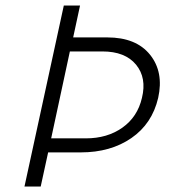

<svg xmlns="http://www.w3.org/2000/svg" viewBox="-20 -678 624 698"><path d="M370 -542Q475 -542 525.5 -479Q576 -416 555 -322Q533 -228 457.5 -176Q382 -124 274 -124H155L128 0H69L212 -658H271L246 -542ZM496 -322Q514 -395 474.5 -443Q435 -491 352 -491H234L166 -175H292Q370 -175 425 -214Q480 -253 496 -322Z"/></svg>

Font: EauTestInfant Semilight
Style: Italic
Weight: 300
Italic angle: -12°
Designer: Christian Thalmann (Catharsis Fonts)
Version: Version 0.001;PS 000.001;hotconv 1.0.88;makeotf.lib2.5.64775